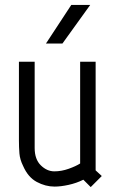

<svg xmlns="http://www.w3.org/2000/svg" viewBox="-20 -751 470 781"><path d="M74 -76Q61 -102 59 -127Q57 -152 57 -179V-500H121V-149Q121 -103 146 -78.5Q171 -54 201 -54Q230 -54 259.5 -64.5Q289 -75 306 -86V-500H369V-58L394 -35L349 10L319 -20Q291 -6 259 1Q227 8 202 8Q165 8 129.5 -11Q94 -30 74 -76ZM234 -574H167L270 -731H347Z"/></svg>

Font: Marvel
Style: Bold
Weight: 700
Designer: Carolina Trebol
Foundry: Carolina Trebol
Version: Version 1.001